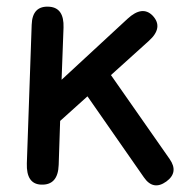

<svg xmlns="http://www.w3.org/2000/svg" viewBox="-20 -542 580 583"><path d="M104.5 18.6Q156.2 21 158.2 -41.5L162.6 -174.8L245.6 -249.5L417 -3.4Q445.3 37.6 484.9 9.3Q523.4 -18.6 495.1 -59.1L316.9 -314L431.6 -417.5Q477.5 -458.5 443.4 -494.6Q412.1 -526.4 367.2 -484.9L167 -299.8L172.9 -458.5Q174.8 -517.6 130.9 -521.5Q78.1 -525.9 76.2 -466.8L61.5 -45.9Q59.6 16.6 104.5 18.6Z"/></svg>

Font: Comic Relief
Style: Regular
Weight: 400
Designer: Jeff Davis
Foundry: Loudifier
Version: Version 1.200; ttfautohint (v1.8.4.7-5d5b)